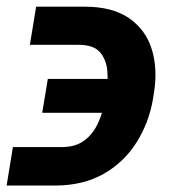

<svg xmlns="http://www.w3.org/2000/svg" viewBox="-30 -557 523 585"><path d="M9.3 -108.9H158.7Q199.7 -108.9 226.3 -128.4Q252.9 -147.9 268.6 -181.6Q284.2 -215.3 291.5 -257.3L293.9 -271Q299.8 -305.7 297.1 -340.1Q294.4 -374.5 274.9 -397.5Q255.4 -420.4 210 -420.4H61L80.1 -536.6H228.5Q313 -536.6 363.8 -501.2Q414.6 -465.8 432.9 -405.5Q451.2 -345.2 438.5 -271L436.5 -257.3Q423.8 -182.6 385.7 -122.6Q347.7 -62.5 285.9 -27.3Q224.1 7.8 140.1 8.3H-9.8ZM98.6 -213.4 115.7 -316.4H355L337.9 -213.4Z"/></svg>

Font: Inter 18pt
Style: Bold Italic
Weight: 700
Italic angle: -9.3988°
Designer: Rasmus Andersson
Foundry: rsms
Version: Version 4.001;git-66647c0bb